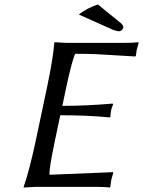

<svg xmlns="http://www.w3.org/2000/svg" viewBox="-20 -837 641 860"><path d="M418.5 -816.9 522 -732.9Q534.2 -721.2 532.2 -711.9Q526.9 -699.2 514.2 -696.8Q498 -697.3 473.6 -709L333 -772Q370.6 -801.3 418.5 -816.9ZM224.6 -200.2Q199.7 -82.5 201.7 -54.2Q201.7 -54.2 485.8 -65.9L487.3 -62Q481.9 -45.9 478 -28.8Q477.5 -25.4 474.1 0L471.2 2.9Q447.3 0 412.1 0H139.2Q139.2 0 86.4 2.9L85.9 0Q110.4 -68.8 138.7 -200.2L190.4 -444.8Q217.8 -574.2 223.1 -645L225.6 -647.9Q227.5 -647.9 275.9 -645H539.1Q575.2 -645 599.6 -647.9L601.1 -645Q593.3 -617.2 592.3 -613.8Q590.3 -603 588.9 -587.9L585.9 -584Q585.9 -584 415 -594.2Q362.3 -596.2 316.9 -596.2Q303.2 -568.4 276.4 -444.8L259.3 -362.8Q365.2 -362.8 484.4 -373L486.8 -370.1Q481 -356.4 477.5 -341.8Q474.6 -326.7 474.6 -314L471.2 -311Q375 -320.8 250 -320.8Z"/></svg>

Font: Linux Biolinum Capitals O
Style: Italic Samll Caps
Weight: 400
Italic angle: -12°
Designer: Philipp H. Poll
Foundry: Philipp H. Poll
Version: Version 0.6.2